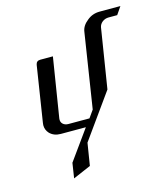

<svg xmlns="http://www.w3.org/2000/svg" viewBox="-97 -514 675 778"><g transform="rotate(-15 240.0 -125.0)"><path d="M53.2 -52.2Q53.2 -55.2 54.2 -62L90.8 -295.9Q93.8 -312 109.9 -312H163.1L123 -62Q121.1 -47.9 129.4 -39.6Q138.2 -30.8 152.8 -30.8H241.2L263.2 -62L312 -375Q315.4 -399.9 339.8 -418.9Q362.3 -438 393.1 -438H480L458 -405.8H421.9Q407.2 -405.8 395.5 -397Q384.3 -388.2 381.8 -375L341.8 -125L208 62L192.9 155.8L118.2 188L127.9 125L217.8 0H112.8Q84 0 66.4 -18.1Q53.2 -32.7 53.2 -52.2Z"/></g></svg>

Font: Hhenum
Style: Italic
Weight: 400
Designer: T. Christopher White
Version: Version 1.0